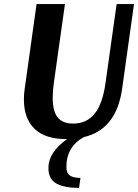

<svg xmlns="http://www.w3.org/2000/svg" viewBox="-20 -670 676 940"><path d="M305 11Q201 11 149 -39.5Q97 -90 97 -183Q97 -211 101 -236L159 -650H298L244 -267Q238 -225 238 -192Q238 -125 262.5 -95Q287 -65 338 -65Q405 -65 444 -114Q483 -163 497 -267L551 -650H636L578 -236Q550 -36 391 1Q305 48 305 148Q305 178 322.5 189.5Q340 201 374 201L367 250Q297 250 257 229Q217 208 217 152Q217 76 308 11Z"/></svg>

Font: Arsenal
Style: Bold Italic
Weight: 700
Italic angle: -9.10001°
Designer: Andrij Shevchenko
Foundry: Stairsfor
Version: Version 2.001;PS 002.001;hotconv 1.0.88;makeotf.lib2.5.64775